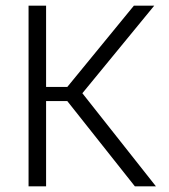

<svg xmlns="http://www.w3.org/2000/svg" viewBox="-20 -659 598 679"><path d="M457 0 218 -301.5H137.5V-351.5H218L453.5 -639H525.5L264.5 -321L264 -338.5L531.5 0ZM81 0V-639H143V0Z"/></svg>

Font: Anek Gujarati Medium Light
Style: Regular
Weight: 300
Version: Version 1.003